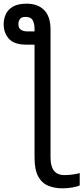

<svg xmlns="http://www.w3.org/2000/svg" viewBox="-28 -785 454 1045"><path d="M117 -765Q178 -765 212.5 -730Q247 -695 247 -624V72Q247 120 265.5 144Q284 168 324 168Q346 168 369.5 164.5Q393 161 406 157V224Q392 231 365 235.5Q338 240 312 240Q268 240 233.5 225.5Q199 211 179.5 174.5Q160 138 160 73V-542H115Q50 -542 21 -573.5Q-8 -605 -8 -654Q-8 -682 3.5 -707.5Q15 -733 42.5 -749Q70 -765 117 -765ZM111 -693Q89 -693 80.5 -681Q72 -669 72 -654Q72 -632 86 -623Q100 -614 121 -614H160V-627Q160 -656 150 -674.5Q140 -693 111 -693Z"/></svg>

Font: Noto Sans
Style: Regular
Weight: 400
Designer: Monotype Design Team
Foundry: Monotype Imaging Inc.
Version: Version 2.007